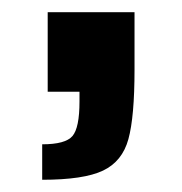

<svg xmlns="http://www.w3.org/2000/svg" viewBox="-20 -150 298 314"><path d="M110 16V0H58V-130H200V-36Q200 41 190 77.5Q180 114 148.5 129Q117 144 49 144V86Q87 86 98.5 72.5Q110 59 110 16Z"/></svg>

Font: Saira Semi Condensed SemiBold
Style: Regular
Weight: 600
Width: 4
Designer: Hector Gatti with collaboration of the Omnibus-Type team
Foundry: Omnibus-Type
Version: Version 1.001; ttfautohint (v1.8)